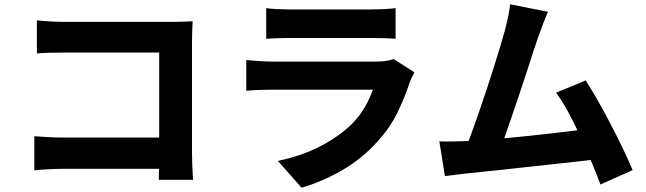

<svg xmlns="http://www.w3.org/2000/svg" viewBox="-20 -812 3010 895"><path d="M152 -717Q181 -714 217.5 -712Q254 -710 280 -710H787Q810 -710 838.5 -711Q867 -712 878 -713Q877 -695 876 -667.5Q875 -640 875 -616V-98Q875 -72 876.5 -36Q878 0 880 26H720Q721 0 721.5 -26.5Q722 -53 722 -81V-567H280Q247 -567 210.5 -566Q174 -565 152 -563ZM140 -177Q167 -175 200.5 -173Q234 -171 268 -171H810V-25H273Q244 -25 205 -23Q166 -21 140 -18Z M1221 -774Q1242 -771 1273 -769.5Q1304 -768 1329 -768Q1348 -768 1387.5 -768Q1427 -768 1475 -768Q1523 -768 1571 -768Q1619 -768 1656.5 -768Q1694 -768 1711 -768Q1735 -768 1768.5 -769.5Q1802 -771 1824 -774V-631Q1803 -633 1770 -634Q1737 -635 1709 -635Q1693 -635 1655 -635Q1617 -635 1569 -635Q1521 -635 1473 -635Q1425 -635 1386.5 -635Q1348 -635 1329 -635Q1305 -635 1274.5 -634Q1244 -633 1221 -631ZM1912 -475Q1906 -465 1900 -452Q1894 -439 1891 -431Q1867 -358 1833 -288Q1799 -218 1743 -156Q1668 -72 1575 -18.5Q1482 35 1386 63L1275 -62Q1390 -86 1477.5 -132.5Q1565 -179 1621 -235Q1659 -274 1682 -315Q1705 -356 1718 -394Q1707 -394 1681.5 -394Q1656 -394 1620.5 -394Q1585 -394 1543.5 -394Q1502 -394 1459 -394Q1416 -394 1376.5 -394Q1337 -394 1304 -394Q1271 -394 1250 -394Q1231 -394 1196 -393Q1161 -392 1128 -389V-532Q1162 -529 1194 -527Q1226 -525 1250 -525Q1266 -525 1296 -525Q1326 -525 1365 -525Q1404 -525 1448 -525Q1492 -525 1536 -525Q1580 -525 1619.5 -525Q1659 -525 1689 -525Q1719 -525 1735 -525Q1762 -525 1782 -528.5Q1802 -532 1814 -537Z M2534 -757Q2524 -733 2512.5 -703.5Q2501 -674 2489 -640Q2479 -612 2465 -568.5Q2451 -525 2434.5 -474Q2418 -423 2400 -370Q2382 -317 2365 -267Q2348 -217 2333.5 -176Q2319 -135 2308 -109L2144 -103Q2158 -137 2175 -183Q2192 -229 2210.5 -282.5Q2229 -336 2247.5 -392Q2266 -448 2282.5 -500.5Q2299 -553 2312.5 -597.5Q2326 -642 2334 -672Q2344 -711 2349.5 -738.5Q2355 -766 2358 -792ZM2710 -437Q2737 -396 2767.5 -342Q2798 -288 2828.5 -229.5Q2859 -171 2885 -116.5Q2911 -62 2929 -19L2779 48Q2762 1 2737 -57.5Q2712 -116 2684.5 -177Q2657 -238 2628 -291Q2599 -344 2572 -380ZM2143 -154Q2177 -155 2224.5 -158.5Q2272 -162 2327 -167Q2382 -172 2439.5 -178Q2497 -184 2553 -190.5Q2609 -197 2657.5 -203Q2706 -209 2741 -214L2773 -71Q2736 -66 2684.5 -60.5Q2633 -55 2574.5 -48.5Q2516 -42 2455.5 -35.5Q2395 -29 2338 -22.5Q2281 -16 2232.5 -11.5Q2184 -7 2151 -3Q2132 -1 2105.5 2.5Q2079 6 2054 9L2028 -153Q2055 -152 2086.5 -152.5Q2118 -153 2143 -154Z"/></svg>

Font: Noto Sans JP ExtraBold
Style: Regular
Weight: 800
Designer: Ryoko NISHIZUKA  (kana, bopomofo & ideographs); Paul D. Hunt (Latin, Greek & Cyrillic); Sandoll Communications , Soo-you
Foundry: Adobe
Version: Version 2.004-H2;hotconv 1.0.118;makeotfexe 2.5.65603